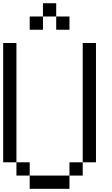

<svg xmlns="http://www.w3.org/2000/svg" viewBox="-20 -1187 707 1207"><path d="M0 -166.7V-916.7H83.3V-166.7ZM166.7 -166.7V-83.3H83.3V-166.7ZM166.7 -83.3H416.7V0H166.7ZM166.7 -1000V-1083.3H250V-1000ZM333.3 -1000V-1083.3H416.7V-1000ZM333.3 -1166.7V-1083.3H250V-1166.7ZM500 -166.7V-83.3H416.7V-166.7ZM500 -916.7H583.3V-166.7H500Z"/></svg>

Font: Galmuri11 Regular
Style: Regular
Weight: 400
Designer: Minseo Lee (Quiple)
Version: Version 2.356;hotconv 1.1.0;makeotfexe 2.6.0 DEVELOPMENT